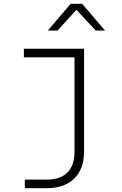

<svg xmlns="http://www.w3.org/2000/svg" viewBox="-20 -805 640 1005"><path d="M230 -645H281L380 -754L481 -645H530L410 -785H350ZM110 180H226C348 180 420 109 420 -10V-550H105V-505H370V-10C370 84 320 135 226 135H110Z"/></svg>

Font: JetBrains Mono Thin
Style: Regular
Weight: 100
Monospace: yes
Designer: Philipp Nurullin, Konstantin Bulenkov
Foundry: JetBrains
Version: Version 2.305